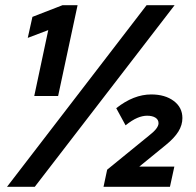

<svg xmlns="http://www.w3.org/2000/svg" viewBox="-20 -720 755 740"><path d="M112 -350 166 -604 87 -574 105 -655 221 -700H279L204 -350ZM7 0 545 -700H653L114 0ZM379 0 393 -66 555 -198Q572 -211 581.5 -223Q591 -235 591 -245Q591 -259 579 -266.5Q567 -274 547 -274Q529 -274 509 -265.5Q489 -257 464 -237L428 -303Q495 -356 563 -356Q616 -356 649.5 -331Q683 -306 683 -265Q683 -238 667.5 -213Q652 -188 620 -162L517 -78H652L635 0Z"/></svg>

Font: Red Hat Text
Style: Italic
Weight: 300
Italic angle: -12°
Designer: Pentagram, MCKL
Foundry: Pentagram, MCKL
Version: Version 1.023